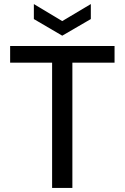

<svg xmlns="http://www.w3.org/2000/svg" viewBox="-20 -927 615 947"><path d="M237 0V-618H30V-700H545V-618H337V0ZM287 -751 147 -833V-907L287 -823L428 -907V-833Z"/></svg>

Font: DM Sans 11pt Medium
Style: Regular
Weight: 500
Version: Version 4.004;gftools[0.9.30]